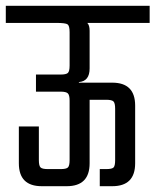

<svg xmlns="http://www.w3.org/2000/svg" viewBox="-40 -642 536 662"><path d="M476 -622V-563H261Q269 -555 269 -536V-406Q269 -362 232 -359V-357H347Q426 -357 426 -278V-79Q426 0 347 0H304V-59H326Q346 -59 351.5 -64.5Q357 -70 357 -90V-267Q357 -286 351.5 -292Q346 -298 326 -298H269V-79Q269 0 190 0H104Q25 0 25 -79V-206H94V-90Q94 -70 100 -64.5Q106 -59 125 -59H169Q188 -59 194 -64.5Q200 -70 200 -90V-295Q200 -314 194 -320Q188 -326 169 -326H84V-385H169Q188 -385 194 -390.5Q200 -396 200 -416V-531Q200 -553 193 -558Q186 -563 154 -563H-20V-622Z"/></svg>

Font: Teko Light
Style: Regular
Weight: 300
Designer: Manushi Parikh, Jonny Pinhorn
Foundry: Indian Type Foundry
Version: Version 1.105;PS 1.0;hotconv 1.0.78;makeotf.lib2.5.61930; tt